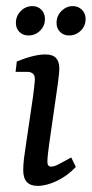

<svg xmlns="http://www.w3.org/2000/svg" viewBox="-20 -601 300 628"><path d="M169 -326 141 -131Q139 -116 137 -99.5Q135 -83 135 -72Q135 -56 147 -56Q157 -56 172.5 -64Q188 -72 213 -86L228 -55Q201 -26 166.5 -9.5Q132 7 103 7Q56 7 56 -44Q56 -62 58.5 -83Q61 -104 65 -129L88 -285Q90 -302 92 -318.5Q94 -335 94 -343Q94 -355 87 -360.5Q80 -366 70 -366H31L35 -400Q62 -411 86 -417Q110 -423 128 -423Q152 -423 163 -411.5Q174 -400 174 -377Q174 -368 172.5 -354.5Q171 -341 169 -326ZM206 -485Q188 -485 176.5 -496.5Q165 -508 165 -526Q165 -549 181 -565Q197 -581 218 -581Q236 -581 248 -569Q260 -557 260 -539Q260 -516 244 -500.5Q228 -485 206 -485ZM73 -485Q55 -485 43.5 -496.5Q32 -508 32 -526Q32 -549 48 -565Q64 -581 86 -581Q104 -581 115.5 -569Q127 -557 127 -539Q127 -516 111 -500.5Q95 -485 73 -485Z"/></svg>

Font: Rasa
Style: Italic
Weight: 400
Italic angle: -7.10001°
Designer: Anna Giedrys (Yrsa+Rasa design), David Brezina (Yrsa art-direction, Rasa art-direction, design)
Foundry: Rosetta Type Foundry
Version: Version 2.004